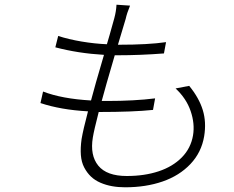

<svg xmlns="http://www.w3.org/2000/svg" viewBox="-20 -764 996 816"><path d="M726.2 -388.1 784.1 -399.1Q826 -348 841.8 -296.3Q857.6 -244.7 847.7 -185Q836.3 -116.5 789.4 -66.9Q742.5 -17.4 671.2 7.3Q599.8 32 511.7 32Q482.2 32 456.3 27.3Q430.4 22.7 407 12.6Q383.5 2.5 366.7 -13.5Q349.8 -29.5 337.9 -52.2Q326 -74.9 323.7 -104.9Q321.4 -134.9 326.7 -172.9Q333.5 -213.1 354 -290.8Q238.3 -297.2 152 -326L163 -375Q242.5 -344.1 366.8 -337Q381.4 -393.5 421.9 -530.9Q311.8 -537.3 215.2 -562.9L227.3 -611.2Q271 -596.9 326.7 -587.5Q382.5 -578.1 434.3 -576Q441.8 -599.8 465.9 -687.1Q473.7 -715.9 475.1 -744L532.7 -740.1Q519.2 -707.4 514.2 -683.9Q511 -673.7 499.8 -635.8Q488.6 -598 481.2 -573.9H486.9Q609.4 -573.9 685.7 -584.9L676.8 -536.9Q576.3 -529.1 479.4 -529.1H467.7Q426.5 -388.8 412.3 -334.9H435.4Q550.8 -334.9 639.2 -345.9L630.3 -296.9Q546.2 -288 399.5 -288Q379.6 -210.6 374.6 -180Q361.9 -104 397.7 -60Q433.6 -16 518.8 -16Q594.1 -16 654.1 -35.9Q714.1 -55.8 752.7 -95Q791.2 -134.2 800.4 -188.9Q808.6 -238.6 790.1 -292.3Q771.7 -345.9 726.2 -388.1Z"/></svg>

Font: Karasuma Gothic
Style: Light Italic
Weight: 300
Italic angle: 9.39998°
Designer: Rasmus Andersson / Ryoko Nishizuka
Foundry: rsms
Version: Version 1.00